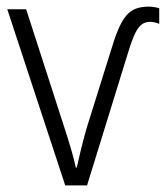

<svg xmlns="http://www.w3.org/2000/svg" viewBox="-20 -560 501 580"><path d="M428 -540C368 -539 346 -511 314 -404L242 -174C229 -129 219 -86 212 -54H209C202 -87 190 -127 175 -173L59 -532H2L177 0H243L365 -395C387 -468 401 -493 432 -494C442 -494 452 -492 461 -488V-535C452 -538 441 -540 428 -540Z"/></svg>

Font: Noto Sans SemiCondensed Light
Style: Regular
Weight: 300
Width: 4
Designer: Monotype Design Team
Foundry: Monotype Imaging Inc.
Version: Version 2.013